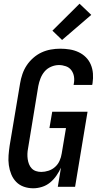

<svg xmlns="http://www.w3.org/2000/svg" viewBox="-20 -1005 540 1033"><path d="M159 8Q132 8 108 -0.5Q84 -9 67 -26.5Q50 -44 40.5 -67.5Q31 -91 27.5 -116.5Q24 -142 26 -168.5Q28 -195 32 -222L88 -556Q92 -581 100.5 -606Q109 -631 123.5 -653Q138 -675 159 -693.5Q180 -712 204 -723Q228 -734 253.5 -738.5Q279 -743 304 -743Q330 -743 355 -739Q380 -735 402.5 -724.5Q425 -714 442 -697Q459 -680 468.5 -657.5Q478 -635 480 -609.5Q482 -584 478 -558L476 -548H376L377 -554Q381 -574 378 -593Q375 -612 364 -627Q353 -642 334.5 -648.5Q316 -655 297 -655Q276 -655 255 -646Q234 -637 220 -620.5Q206 -604 198 -583.5Q190 -563 186 -542L131 -207Q128 -192 127.5 -177.5Q127 -163 129 -149Q131 -135 136 -122Q141 -109 150.5 -99Q160 -89 173.5 -84.5Q187 -80 202 -80Q221 -80 241 -86.5Q261 -93 276.5 -107Q292 -121 300.5 -140Q309 -159 312 -179L335 -316H246L261 -404H451L384 0H291L308 -103Q298 -81 283.5 -60Q269 -39 249.5 -23Q230 -7 206 0.5Q182 8 159 8ZM314 -790 262 -840 408 -985 471 -925Z"/></svg>

Font: Iosevka Semibold Oblique
Style: Regular
Weight: 600
Italic angle: -9°
Monospace: yes
Designer: Belleve Invis
Foundry: Belleve Invis
Version: Version 32.5.0; ttfautohint (v1.8.4)